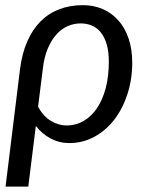

<svg xmlns="http://www.w3.org/2000/svg" viewBox="-20 -534 563 726"><path d="M124 -130.5Q144 -93.5 173.2 -76.5Q202.5 -59.5 231.5 -59.5Q266.5 -59.5 296 -76.5Q325.5 -93.5 346.8 -125Q368 -156.5 379.8 -201Q391.5 -245.5 391.5 -301Q391.5 -338 383.8 -365.2Q376 -392.5 362.2 -410.2Q348.5 -428 328.8 -436.8Q309 -445.5 285 -445.5Q259.5 -445.5 236 -435.2Q212.5 -425 193.5 -404Q174.5 -383 160.8 -350.8Q147 -318.5 142 -274.5ZM55.5 -271Q63 -331 82.8 -376.5Q102.5 -422 133 -452.8Q163.5 -483.5 204 -499Q244.5 -514.5 293.5 -514.5Q334 -514.5 368.2 -499.8Q402.5 -485 427.2 -457.2Q452 -429.5 466 -389Q480 -348.5 480 -297.5Q480 -234.5 462.2 -179.2Q444.5 -124 412.8 -82.5Q381 -41 337.2 -17Q293.5 7 241.5 7Q204 7 171.2 -10.5Q138.5 -28 115.5 -58L87 171.5H1Z"/></svg>

Font: Lato 2
Style: Italic
Weight: 400
Italic angle: -7°
Designer: Lukasz Dziedzic with Adam Twardoch and Botio Nikoltchev
Foundry: tyPoland Lukasz Dziedzic
Version: Version 2.015; 2015-08-06; http://www.latofonts.com/